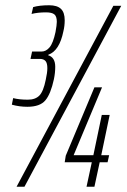

<svg xmlns="http://www.w3.org/2000/svg" viewBox="-20 -710 483 730"><path d="M25 -312 30 -337Q53 -331 86 -331Q114 -331 129.5 -346.5Q145 -362 154 -407Q160 -434 160 -451Q160 -470 153 -478Q146 -486 132 -486H96L102 -514H138Q155 -514 168.5 -530Q182 -546 191 -588Q196 -615 196 -627Q196 -648 186.5 -655.5Q177 -663 155 -663Q124 -663 100 -657L106 -683Q130 -690 167 -690Q197 -690 211.5 -676.5Q226 -663 226 -633Q226 -611 221 -591Q206 -517 164 -502L163 -500Q190 -492 190 -456Q190 -433 185 -409Q173 -353 152.5 -328.5Q132 -304 84 -304Q54 -304 25 -312ZM43 0 411 -688H441L73 0ZM309 0 329 -93H226L230 -118L339 -378H368L260 -120H335L367 -273H397L365 -120H395L389 -93H359L339 0Z"/></svg>

Font: Saira Ultra Condensed Thin
Style: Italic
Weight: 100
Width: 1
Italic angle: -12°
Designer: Hector Gatti with collaboration of the Omnibus-Type team
Foundry: Omnibus-Type
Version: Version 1.001; ttfautohint (v1.8)